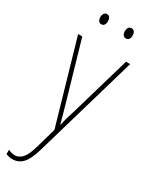

<svg xmlns="http://www.w3.org/2000/svg" viewBox="-239 -752 829 1045"><g transform="rotate(30 175.0 -229.0)"><path d="M16 -527H42L151 -150Q160 -118 165 -100Q170 -82 172.5 -72Q175 -62 178 -52H180Q186 -80 192.5 -102.5Q199 -125 207 -150L317 -527H343L154 122Q135 188 109 215Q83 242 46 242Q35 242 25.5 240Q16 238 5 234V206Q26 217 46 217Q71 217 91.5 196Q112 175 129 116L165 -11ZM74 -668Q74 -680 80 -690Q86 -700 98 -700Q110 -700 116 -690.5Q122 -681 122 -668Q122 -654 116 -645Q110 -636 98 -636Q86 -636 80 -645.5Q74 -655 74 -668ZM228 -668Q228 -681 234 -690.5Q240 -700 252 -700Q265 -700 271 -691Q277 -682 277 -668Q277 -654 271 -645Q265 -636 252 -636Q240 -636 234 -645.5Q228 -655 228 -668Z"/></g></svg>

Font: Noto Sans Gurmukhi UI Condensed Thin
Style: Regular
Weight: 100
Width: 3
Designer: Jelle Bosma - Monotype Design Team
Foundry: Monotype Imaging Inc.
Version: Version 2.004; ttfautohint (v1.8.4.7-5d5b)